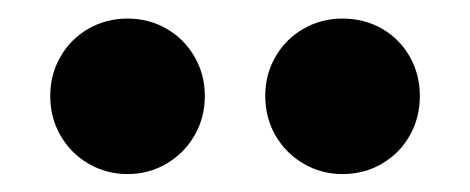

<svg xmlns="http://www.w3.org/2000/svg" viewBox="-20 -787 517 211"><path d="M271.5 -681.6Q271.5 -705.1 282.7 -724.6Q293.9 -744.1 313.5 -755.4Q333 -766.6 356.4 -766.6Q380.4 -766.6 399.9 -755.4Q419.4 -744.1 430.4 -724.6Q441.4 -705.1 441.4 -681.6Q441.4 -657.7 430.4 -638.2Q419.4 -618.7 399.9 -607.2Q380.4 -595.7 356.4 -595.7Q333 -595.7 313.5 -607.2Q293.9 -618.7 282.7 -638.2Q271.5 -657.7 271.5 -681.6ZM35.2 -681.6Q35.2 -705.1 46.4 -724.6Q57.6 -744.1 77.1 -755.4Q96.7 -766.6 120.1 -766.6Q143.6 -766.6 163.1 -755.4Q182.6 -744.1 193.8 -724.6Q205.1 -705.1 205.1 -681.6Q205.1 -657.7 193.8 -638.2Q182.6 -618.7 163.1 -607.2Q143.6 -595.7 120.1 -595.7Q96.7 -595.7 77.1 -607.2Q57.6 -618.7 46.4 -638.2Q35.2 -657.7 35.2 -681.6Z"/></svg>

Font: Reddit Sans Vanilla ExtraBold
Style: Regular
Weight: 800
Designer: Stephen Hutchings
Foundry: Reddit
Version: Version 1.013